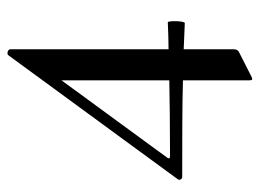

<svg xmlns="http://www.w3.org/2000/svg" viewBox="-112 -410 703 520"><g transform="rotate(-90 240.0 -149.5)"><path d="M440 -47C414 -46 390 -45 367 -45V-474C367 -480 355 -484 351 -479L15 -20C11 -14 16 -8 22 -8C131 -8 213 -8 283 -6V174C283 182 285 183 292 180L359 146C364 144 367 139 367 132V-4L438 -1C444 -1 445 -47 440 -47ZM78 -41C72 -41 70 -43 73 -48L283 -335V-43C225 -42 162 -41 78 -41Z"/></g></svg>

Font: Cormorant SC Semi
Style: Regular
Weight: 600
Designer: Christian Thalmann (Catharsis Fonts)
Version: Version 1.000;PS 001.000;hotconv 1.0.70;makeotf.lib2.5.58329